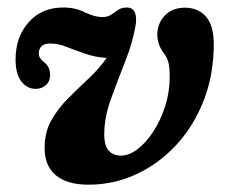

<svg xmlns="http://www.w3.org/2000/svg" viewBox="-20 -482 605 512"><path d="M550 -364Q550 -283 523.5 -214.8Q497 -146.5 450.5 -96Q404 -45.5 343.8 -17.5Q283.5 10.5 216 10.5Q158.5 10.5 128.2 -15.2Q98 -41 99 -90.5Q99.5 -130.5 117.2 -161.8Q135 -193 161.8 -219.8Q188.5 -246.5 216.2 -272.5Q244 -298.5 264.5 -327.5Q233.5 -329.5 207 -338.8Q180.5 -348 157.5 -357Q134.5 -366 114.5 -366Q83.5 -366 83.5 -339Q83.5 -327 97 -316.5Q113.5 -304.5 113.5 -283Q114 -265.5 102.5 -255.2Q91 -245 75.5 -245Q52 -245 36.8 -265Q21.5 -285 21.5 -323.5Q21.5 -383 56.2 -422.5Q91 -462 148.5 -462Q181 -462 206.2 -449.2Q231.5 -436.5 253.5 -436.5Q267.5 -436.5 276.8 -443Q286 -449.5 295.2 -455.8Q304.5 -462 319.5 -462Q346 -461.5 342.5 -419.5Q334.5 -370 314.2 -319Q294 -268 276 -218.5Q258 -169 258 -124Q258 -93.5 270 -80.2Q282 -67 302.5 -67Q324 -67 346.8 -84.2Q369.5 -101.5 389 -131.5Q408.5 -161.5 420.5 -199Q432.5 -236.5 432.5 -276.5Q432.5 -300.5 429.5 -313.8Q426.5 -327 418 -338.5Q399.5 -362.5 399.5 -389Q399.5 -419.5 419.5 -440.5Q439.5 -461.5 473 -461.5Q508 -461.5 529 -438Q550 -414.5 550 -364Z"/></svg>

Font: Fraunces 72pt S100 SemiBold
Style: Italic
Weight: 600
Italic angle: -16°
Version: Version 1.000; ttfautohint (v1.8.3)